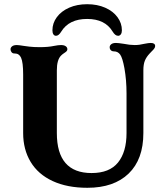

<svg xmlns="http://www.w3.org/2000/svg" viewBox="-20 -882 799 912"><path d="M90 -250V-528Q90 -586 80 -608Q71 -628 50 -628H48Q40 -628 35 -634Q30 -640 30 -648Q30 -656 37.5 -662Q45 -668 60 -668Q69 -668 93 -664Q99 -663 119.5 -660.5Q140 -658 169 -658Q209 -658 237 -664Q257 -668 270 -668Q284 -668 292 -662.5Q300 -657 300 -648Q300 -643 296.5 -639Q293 -635 285 -630Q277 -625 270 -618Q250 -598 250 -548V-250Q250 -60 415 -60Q500 -60 540.5 -110Q581 -160 581 -250V-438Q581 -502 571 -558Q562 -607 551 -622.5Q540 -638 521 -638Q512 -638 506.5 -643.5Q501 -649 501 -658Q501 -666 508.5 -672Q516 -678 531 -678Q541 -678 567 -674Q597 -668 620 -668Q642 -668 666 -674Q686 -678 696 -678Q717 -678 717 -663Q717 -657 712 -650.5Q707 -644 701 -638.5Q695 -633 691 -628Q675 -611 668 -593.5Q661 -576 661 -548V-250Q661 -125 591 -57.5Q521 10 395 10Q299 10 230 -22Q161 -54 125.5 -113Q90 -172 90 -250ZM559 -738Q559 -726 554 -719Q549 -712 541 -712Q527 -712 515 -732Q479 -792 394 -792Q308 -792 271 -732Q259 -712 246 -712Q238 -712 233.5 -719Q229 -726 229 -738Q229 -772 250 -800.5Q271 -829 308.5 -845.5Q346 -862 394 -862Q442 -862 479.5 -845.5Q517 -829 538 -800.5Q559 -772 559 -738Z"/></svg>

Font: Raigarh
Style: Bold
Weight: 700
Designer: jaikishan Patel
Foundry: MagicType
Version: Version 1.000